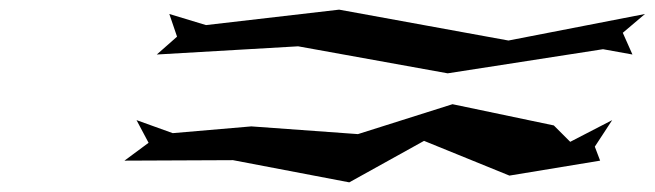

<svg xmlns="http://www.w3.org/2000/svg" viewBox="-20 -659 1357 398"><path d="M238 -326 463 -327 704 -281 859 -367 1036 -295 1224 -326 1213 -355 1249 -410 1162 -365 1128 -399 918 -443 722 -381 501 -397 338 -383 263 -410 288 -363ZM305 -546 598 -563 908 -507 1230 -557 1291 -546 1271 -591 1317 -630 1034 -575 683 -639 407 -607 331 -630 347 -583Z"/></svg>

Font: bitstorm
Style: maxextobl
Weight: 400
Version: Version 0.2